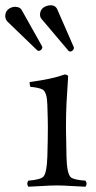

<svg xmlns="http://www.w3.org/2000/svg" viewBox="-77 -705 364 730"><path d="M-19 -679.2Q-1 -678.2 4.9 -668L83 -528.8Q84 -526.9 84 -524.9Q82.5 -514.2 70.8 -511.2Q66.4 -512.2 64 -514.2L-49.8 -624Q-56.6 -632.8 -57.1 -643.1Q-57.1 -667 -34.2 -676.3Q-26.4 -679.2 -19 -679.2ZM117.2 -685.1Q133.8 -684.1 140.1 -670.9L202.6 -527.8Q204.1 -524.4 204.1 -522Q201.7 -510.7 189.9 -508.8Q185.5 -509.8 183.1 -512.2L81.1 -632.8Q75.2 -639.6 75.2 -648.9Q75.2 -673.3 99.6 -682.1Q108.4 -685.1 117.2 -685.1ZM175.8 -108.9Q177.2 -43.5 192.9 -30.3Q205.6 -21 248 -18.1Q256.3 -6.3 248 4.9Q228.5 4.4 198.2 2.4Q162.1 0 140.1 0Q116.7 0 79.6 2.4Q48.8 4.4 30.8 4.9Q22.5 -6.8 30.8 -18.1Q77.6 -22 88.4 -33.7Q101.1 -49.3 103 -108.9Q105 -175.3 105 -220.7Q105 -248.5 103 -307.1Q101.6 -354.5 85.4 -364.3Q73.2 -371.6 38.1 -375Q34.7 -387.2 36.1 -393.1Q123.5 -404.8 168.9 -421.9Q180.7 -420.9 182.1 -415Q182.1 -413.6 175.8 -311.5Q173.8 -270.5 173.8 -219.7Q173.8 -193.4 175.8 -108.9Z"/></svg>

Font: Linux Libertine Display O
Style: Regular
Weight: 400
Designer: Philipp H. Poll
Foundry: Philipp H. Poll
Version: Version 5.0.9